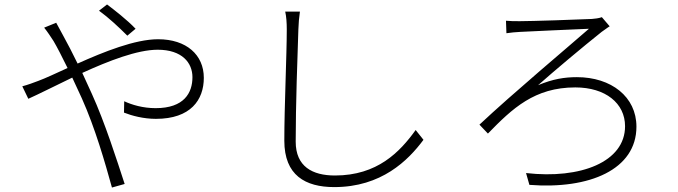

<svg xmlns="http://www.w3.org/2000/svg" viewBox="-20 -805 3040 861"><path d="M588 -676C550 -716 492 -761 460 -785L424 -757C467 -726 512 -684 551 -645ZM178 -681C192 -664 209 -638 220 -621C236 -594 258 -551 283 -500C230 -476 184 -454 151 -442C133 -435 103 -424 80 -418L107 -362C154 -383 225 -419 304 -457C318 -427 332 -396 347 -364C407 -230 451 -76 482 36L539 20C504 -87 451 -254 392 -384C378 -415 363 -447 349 -478C467 -532 596 -582 687 -582C797 -582 843 -523 843 -459C843 -389 806 -320 678 -320C621 -320 571 -335 537 -351L536 -300C571 -286 624 -272 679 -272C835 -272 894 -357 894 -456C894 -559 816 -629 689 -629C586 -629 446 -573 328 -520C305 -567 283 -610 264 -644C255 -660 240 -688 232 -703Z M1259 -753C1264 -731 1266 -703 1266 -673C1266 -559 1255 -328 1255 -174C1255 -19 1349 34 1479 34C1690 34 1810 -85 1879 -178L1844 -222C1773 -123 1672 -18 1482 -18C1381 -18 1306 -58 1306 -170C1306 -331 1314 -559 1318 -673C1319 -702 1321 -726 1325 -753H1259Z M2249 -712 2251 -656C2270 -659 2293 -661 2313 -662C2363 -665 2555 -673 2621 -676C2532 -598 2278 -385 2130 -246L2168 -206C2278 -319 2377 -413 2560 -413C2695 -413 2783 -342 2783 -239C2783 -79 2584 -1 2339 -29L2354 24C2624 45 2834 -45 2834 -237C2834 -371 2721 -459 2567 -459C2512 -459 2460 -451 2393 -423C2464 -486 2595 -596 2678 -662C2686 -667 2705 -682 2714 -687L2679 -728C2666 -723 2647 -721 2634 -720C2573 -717 2362 -710 2311 -710C2287 -710 2268 -710 2249 -712Z"/></svg>

Font: Noto Sans CJK Light
Style: Regular
Weight: 300
Designer: Ryoko NISHIZUKA (kana & ideographs); Paul D. Hunt (Latin, Greek & Cyrillic); Wenlong ZHANG (bopomofo); Sandoll Communica
Foundry: Adobe Systems Incorporated
Version: Version 1.000;PS 1;hotconv 1.0.78;makeotf.lib2.5.61930